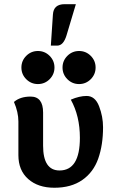

<svg xmlns="http://www.w3.org/2000/svg" viewBox="-20 -881 556 907"><path d="M236.8 5.9Q159.7 5.9 113.3 -35.2Q66.9 -76.2 66.9 -147.9V-307.1Q66.9 -351.1 45.9 -399.4Q75.2 -424.8 124.5 -424.8Q183.6 -424.8 183.6 -349.1V-192.9Q183.6 -75.7 261.2 -75.7Q357.4 -75.7 357.4 -230Q357.4 -333 314.5 -410.2Q355 -427.7 389.2 -427.7Q429.2 -427.7 448 -379.2Q466.8 -330.6 466.8 -279.8Q466.8 -196.3 444.1 -131.8Q421.4 -67.4 368.9 -30.8Q316.4 5.9 236.8 5.9ZM353.5 -483.9Q321.3 -483.9 298.3 -506.8Q275.4 -529.8 275.4 -562Q275.4 -594.2 298.3 -617.2Q321.3 -640.1 353.5 -640.1Q385.7 -640.1 408.7 -617.2Q431.6 -594.2 431.6 -562Q431.6 -529.8 408.7 -506.8Q385.7 -483.9 353.5 -483.9ZM159.2 -483.9Q127 -483.9 104 -506.8Q81.1 -529.8 81.1 -562Q81.1 -594.2 104 -617.2Q127 -640.1 159.2 -640.1Q191.4 -640.1 214.4 -617.2Q237.3 -594.2 237.3 -562Q237.3 -529.8 214.4 -506.8Q191.4 -483.9 159.2 -483.9ZM250 -665.5H220.2L230 -812.5Q232.9 -861.3 285.6 -861.3H338.4L294.4 -714.4Q279.8 -665.5 250 -665.5Z"/></svg>

Font: Bainsley
Style: Bold
Weight: 700
Designer: Paul James MIller
Foundry: High-Logic / Made with FontCreator
Version: Version 1.411;March 28, 2021;FontCreator 13.0.0.2683 64-bit